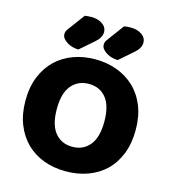

<svg xmlns="http://www.w3.org/2000/svg" viewBox="-124 -947 952 1065"><g transform="rotate(15 351.5 -414.0)"><path d="M35 -304Q35 -382 59.5 -442Q84 -502 126.5 -542.5Q169 -583 226.5 -604Q284 -625 351 -625Q418 -625 475.5 -604Q533 -583 576 -542.5Q619 -502 643.5 -442Q668 -382 668 -304Q668 -226 644 -165.5Q620 -105 577.5 -64.5Q535 -24 477 -3Q419 18 351 18Q283 18 225 -3.5Q167 -25 125 -66Q83 -107 59 -167Q35 -227 35 -304ZM215 -304Q215 -213 252 -168Q289 -123 351 -123Q414 -123 451 -168Q488 -213 488 -304Q488 -394 451.5 -439Q415 -484 352 -484Q290 -484 252.5 -439.5Q215 -395 215 -304ZM231 -843Q249 -846 269 -846Q307 -846 332.5 -828.5Q358 -811 358 -782Q358 -750 322 -720L245 -653Q231 -653 214 -657Q197 -661 182.5 -669.5Q168 -678 158 -689.5Q148 -701 148 -716Q148 -731 157 -743ZM457 -843Q475 -846 495 -846Q533 -846 558.5 -828.5Q584 -811 584 -782Q584 -750 548 -720L471 -653Q457 -653 440 -657Q423 -661 408.5 -669.5Q394 -678 384 -689.5Q374 -701 374 -716Q374 -731 383 -743Z"/></g></svg>

Font: Baloo Tammudu
Style: Regular
Weight: 400
Designer: Omkar Shende and Ek Type
Foundry: Ek Type
Version: Version 1.007;PS 1.000;hotconv 1.0.88;makeotf.lib2.5.647800